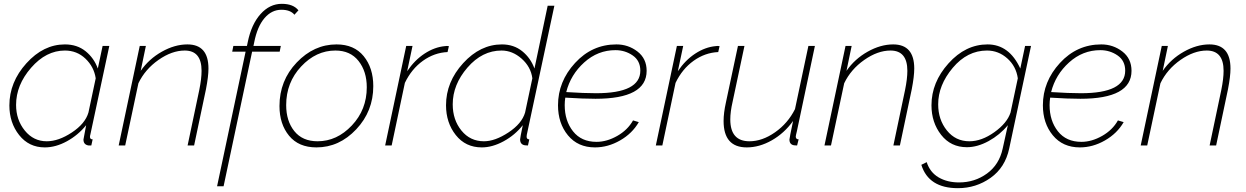

<svg xmlns="http://www.w3.org/2000/svg" viewBox="-20 -760 6510 1003"><path d="M29 -209Q29 -331 118 -429.5Q207 -528 319 -528Q383 -528 427 -492.5Q471 -457 491 -402L516 -520H551L452 -57Q450 -51 450 -45Q450 -32 464 -32L457 0H443Q416 -4 416 -31Q416 -35 430 -106Q388 -54 329.5 -22Q271 10 214 10Q131 10 80 -54.5Q29 -119 29 -209ZM442 -172 480 -351Q471 -411 426.5 -453.5Q382 -496 319 -496Q221 -496 142.5 -406Q64 -316 64 -212Q64 -134 109.5 -78Q155 -22 224 -22Q286 -22 355.5 -68Q425 -114 442 -172Z M710 -520H742L715 -390Q758 -452 825.5 -490Q893 -528 959 -528Q1069 -528 1069 -402Q1069 -361 1056 -294L994 0H960L1021 -290Q1033 -349 1033 -390Q1033 -496 945 -496Q878 -496 808 -447Q738 -398 703 -325L634 0H600Z M1263 -490H1193L1199 -520H1270L1274 -539Q1293 -633 1341 -686.5Q1389 -740 1452 -740Q1512 -740 1539 -706L1518 -683Q1497 -709 1450 -709Q1399 -709 1361.5 -665Q1324 -621 1308 -539L1304 -520H1447L1441 -490H1297L1148 213H1114Z M1440 -206Q1440 -339 1530 -433.5Q1620 -528 1738 -528Q1830 -528 1880 -466.5Q1930 -405 1930 -310Q1930 -179 1841 -84.5Q1752 10 1633 10Q1540 10 1490 -51Q1440 -112 1440 -206ZM1896 -304Q1896 -387 1853 -441.5Q1810 -496 1732 -496Q1631 -496 1553 -412.5Q1475 -329 1475 -211Q1475 -128 1517.5 -75Q1560 -22 1639 -22Q1740 -22 1818 -104.5Q1896 -187 1896 -304Z M2102 -520H2135L2107 -388Q2146 -446 2198 -480Q2250 -514 2304 -519Q2315 -521 2325 -519L2318 -488Q2249 -485 2189.5 -442.5Q2130 -400 2095 -327L2026 0H1992Z M2310 -210Q2310 -332 2399.5 -430Q2489 -528 2602 -528Q2664 -528 2708 -492.5Q2752 -457 2772 -402L2841 -730H2876L2732 -56Q2731 -52 2731 -46Q2731 -32 2745 -32L2738 0Q2726 0 2722 -1Q2697 -5 2697 -32Q2697 -39 2711 -106Q2670 -54 2611 -22Q2552 10 2497 10Q2412 10 2361 -54.5Q2310 -119 2310 -210ZM2723 -172 2761 -351Q2753 -411 2705 -453.5Q2657 -496 2600 -496Q2499 -496 2422 -407Q2345 -318 2345 -215Q2345 -134 2390.5 -78Q2436 -22 2508 -22Q2566 -22 2636 -68Q2706 -114 2723 -172Z M3091 -244Q3026 -244 2933 -250Q2930 -230 2930 -211Q2930 -129 2973.5 -74Q3017 -19 3096 -19Q3150 -19 3204.5 -50Q3259 -81 3287 -131L3317 -122Q3283 -63 3219.5 -26.5Q3156 10 3088 10Q2999 10 2947 -53Q2895 -116 2895 -210Q2895 -334 2984 -431Q3073 -528 3200 -528Q3262 -528 3310 -491Q3358 -454 3358 -390Q3358 -244 3091 -244ZM3195 -498Q3103 -498 3032 -434Q2961 -370 2938 -279Q3031 -273 3094 -273Q3325 -273 3325 -391Q3325 -443 3285 -470.5Q3245 -498 3195 -498Z M3516 -520H3549L3521 -388Q3560 -446 3612 -480Q3664 -514 3718 -519Q3729 -521 3739 -519L3732 -488Q3663 -485 3603.5 -442.5Q3544 -400 3509 -327L3440 0H3406Z M3760 -128Q3760 -170 3772 -224L3835 -520H3869L3807 -228Q3795 -176 3795 -136Q3795 -22 3895 -22Q3962 -22 4029 -69Q4096 -116 4133 -190L4203 -520H4237L4143 -75Q4137 -51 4137 -47Q4137 -32 4152 -32L4144 0Q4132 0 4128 -1Q4104 -5 4104 -31Q4104 -38 4123 -128Q4077 -64 4012 -27Q3947 10 3881 10Q3760 10 3760 -128Z M4397 -520H4429L4402 -390Q4445 -452 4512.5 -490Q4580 -528 4646 -528Q4756 -528 4756 -402Q4756 -361 4743 -294L4681 0H4647L4708 -290Q4720 -349 4720 -390Q4720 -496 4632 -496Q4565 -496 4495 -447Q4425 -398 4390 -325L4321 0H4287Z M4793 101 4821 87Q4838 140 4883 166.5Q4928 193 4990 193Q5072 193 5136 146.5Q5200 100 5218 16L5245 -106Q5203 -55 5144.5 -23Q5086 9 5031 9Q4947 9 4896.5 -55.5Q4846 -120 4846 -210Q4846 -330 4935 -429Q5024 -528 5139 -528Q5252 -528 5310 -402L5335 -520H5366L5252 16Q5231 115 5155 169Q5079 223 4984 223Q4831 223 4793 101ZM5259 -172 5297 -351Q5288 -414 5242 -455Q5196 -496 5136 -496Q5033 -496 4957 -405.5Q4881 -315 4881 -215Q4881 -135 4926.5 -78.5Q4972 -22 5044 -22Q5108 -22 5174.5 -69.5Q5241 -117 5259 -172Z M5624 -244Q5559 -244 5466 -250Q5463 -230 5463 -211Q5463 -129 5506.5 -74Q5550 -19 5629 -19Q5683 -19 5737.5 -50Q5792 -81 5820 -131L5850 -122Q5816 -63 5752.5 -26.5Q5689 10 5621 10Q5532 10 5480 -53Q5428 -116 5428 -210Q5428 -334 5517 -431Q5606 -528 5733 -528Q5795 -528 5843 -491Q5891 -454 5891 -390Q5891 -244 5624 -244ZM5728 -498Q5636 -498 5565 -434Q5494 -370 5471 -279Q5564 -273 5627 -273Q5858 -273 5858 -391Q5858 -443 5818 -470.5Q5778 -498 5728 -498Z M6049 -520H6081L6054 -390Q6097 -452 6164.5 -490Q6232 -528 6298 -528Q6408 -528 6408 -402Q6408 -361 6395 -294L6333 0H6299L6360 -290Q6372 -349 6372 -390Q6372 -496 6284 -496Q6217 -496 6147 -447Q6077 -398 6042 -325L5973 0H5939Z"/></svg>

Font: Raleway-v4020 ExtraLight
Style: Italic
Weight: 275
Italic angle: -12°
Designer: Matt McInerney, Pablo Impallari, Rodrigo Fuenzalida
Foundry: Matt McInerney, Pablo Impallari, Rodrigo Fuenzalida
Version: Version 4.020;PS 004.020;hotconv 1.0.88;makeotf.lib2.5.64775